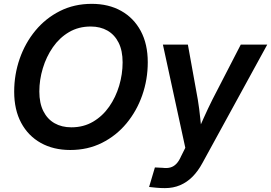

<svg xmlns="http://www.w3.org/2000/svg" viewBox="-20 -758 1390 984"><path d="M340.3 10.7Q253.9 10.7 189.2 -25.4Q124.5 -61.5 88.6 -128.4Q52.7 -195.3 52.7 -288.1Q52.7 -376 80.8 -456.8Q108.9 -537.6 161.4 -601.1Q213.9 -664.6 287.1 -701.4Q360.4 -738.3 450.2 -738.3Q536.6 -738.3 601.1 -702.1Q665.5 -666 701.4 -599.1Q737.3 -532.2 737.3 -439Q737.3 -350.6 709 -269.8Q680.7 -189 628.2 -125.7Q575.7 -62.5 502.7 -25.9Q429.7 10.7 340.3 10.7ZM345.7 -105.5Q408.2 -105.5 457 -134.3Q505.9 -163.1 539.6 -211.4Q573.2 -259.8 590.8 -318.8Q608.4 -377.9 608.4 -438.5Q608.4 -498.5 587.9 -539.3Q567.4 -580.1 530.8 -601.1Q494.1 -622.1 444.8 -622.1Q382.3 -622.1 333.5 -593.3Q284.7 -564.5 251 -515.9Q217.3 -467.3 199.5 -408.2Q181.6 -349.1 181.6 -289.1Q181.6 -229.5 202.1 -188.5Q222.7 -147.5 259.5 -126.5Q296.4 -105.5 345.7 -105.5ZM744.1 200.2 773.9 100.1 814 102.1Q835.9 105 853 100.3Q870.1 95.7 883.8 81.5Q897.5 67.4 908.2 42.5L929.7 -0.5L814.9 -529.3H942.9L993.7 -248Q1001.5 -200.7 1006.1 -153.6Q1010.7 -106.4 1016.1 -58.6H981.9Q1002.9 -106.4 1024.2 -153.8Q1045.4 -201.2 1068.8 -248L1213.9 -529.3H1349.6L1017.1 78.1Q994.6 119.6 966.3 147.9Q938 176.3 902.8 191.2Q867.7 206.1 825.2 206.1Q802.7 206.1 781.5 204.1Q760.3 202.1 744.1 200.2Z"/></svg>

Font: Inter 24pt SemiBold
Style: Italic
Weight: 600
Italic angle: -9.3988°
Designer: Rasmus Andersson
Foundry: rsms
Version: Version 4.001;git-66647c0bb